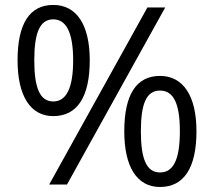

<svg xmlns="http://www.w3.org/2000/svg" viewBox="-20 -744 863 774"><path d="M118.2 -501C118.2 -611.8 140.6 -666 194.8 -666C248 -666 274.9 -610.8 274.9 -501C274.9 -390.1 248 -335 194.8 -335C140.6 -335 118.2 -390.1 118.2 -501ZM341.8 -501C341.8 -643.6 289.1 -724.1 194.8 -724.1C99.6 -724.1 50.8 -648.9 50.8 -501C50.8 -356 103.5 -275.9 194.8 -275.9C291 -275.9 341.8 -352.5 341.8 -501ZM547.9 -214.8C547.9 -326.2 570.3 -378.9 625 -378.9C679.7 -378.9 705.1 -326.2 705.1 -214.8C705.1 -102.1 679.7 -48.8 625 -48.8C570.3 -48.8 547.9 -103.5 547.9 -214.8ZM772 -214.8C772 -359.4 717.3 -438 625 -438C529.8 -438 481 -362.8 481 -214.8C481 -70.3 532.7 9.8 625 9.8C721.2 9.8 772 -66.9 772 -214.8ZM574.2 -713.9 178.2 0H250L646 -713.9Z"/></svg>

Font: Samim
Style: Regular
Weight: 400
Foundry: DejaVu fonts team - Redesigned by Saber Rastikerdar
Version: Version 4.0.5